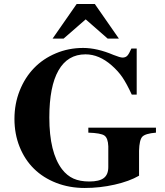

<svg xmlns="http://www.w3.org/2000/svg" viewBox="-20 -915 818 954"><path d="M754.9 -280.8V-255.9Q701.7 -251.5 687 -235.6Q672.4 -219.7 670.9 -166V-42Q623 -14.2 549.8 2.4Q476.6 19 400.9 19Q324.7 19 259.5 -6.3Q194.3 -31.7 148.7 -76.7Q103 -121.6 77.4 -185.5Q51.8 -249.5 51.8 -324.2Q51.8 -399.4 77.9 -464.8Q104 -530.3 149.2 -576.9Q194.3 -623.5 257.6 -650.1Q320.8 -676.8 393.1 -676.8Q462.4 -676.8 543.9 -642.1Q577.1 -628.9 588.9 -628.9Q603.5 -628.9 612.3 -637.9Q621.1 -647 632.8 -673.8H659.2V-444.8H634.8Q608.9 -500.5 588.1 -531Q567.4 -561.5 535.2 -589.8Q472.7 -645 404.8 -645Q316.4 -645 270.8 -565.4Q225.1 -485.8 225.1 -331.1Q225.1 -157.2 288.1 -74.2Q313 -42 345.2 -27.6Q377.4 -13.2 423.8 -13.2Q473.1 -13.2 495.6 -30.3Q518.1 -47.4 518.1 -85V-188Q516.6 -229 498.8 -241.5Q481 -253.9 418.9 -255.9V-280.8ZM515.1 -723.1 405.8 -818.8 295.9 -723.1H241.2L360.8 -895H451.2L570.8 -723.1Z"/></svg>

Font: Accordance
Style: Bold
Weight: 700
Version: Version 1.2 (build January 31, 2020) Miklal Software Solutio